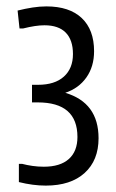

<svg xmlns="http://www.w3.org/2000/svg" viewBox="-20 -874 364 600"><path d="M123 -294Q83 -294 39 -305V-362H49Q64 -358 81.5 -355.5Q99 -353 117 -353Q168 -353 195 -377Q222 -401 222 -446Q222 -554 98 -554H80V-609H99Q151 -609 179.5 -634.5Q208 -660 208 -705Q208 -749 185.5 -772Q163 -795 119 -795Q105 -795 88.5 -792.5Q72 -790 52 -785H41L35 -841Q59 -847 81.5 -850.5Q104 -854 125 -854Q197 -854 235.5 -817.5Q274 -781 274 -714Q274 -666 250 -632Q226 -598 184 -584Q288 -553 288 -442Q288 -373 244.5 -333.5Q201 -294 123 -294Z"/></svg>

Font: Encode Sans Compressed
Style: Regular
Weight: 400
Designer: Pablo Impallari, Andres Torresi
Foundry: Pablo Impallari, Andres Torresi
Version: Version 1.000; ttfautohint (v1.00) -l 8 -r 50 -G 200 -x 14 -